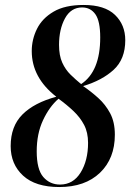

<svg xmlns="http://www.w3.org/2000/svg" viewBox="-20 -744 525 774"><path d="M219 10Q123 10 73 -36Q23 -82 23 -155Q23 -235 70.5 -282.5Q118 -330 207 -354Q108 -431 108 -538Q108 -585 129 -627.5Q150 -670 196 -697Q242 -724 317 -724Q402 -724 443.5 -684Q485 -644 485 -582Q485 -506 438.5 -463Q392 -420 315 -397Q346 -376 375.5 -349.5Q405 -323 424 -287.5Q443 -252 443 -201Q443 -105 383 -47.5Q323 10 219 10ZM307 -405Q384 -456 384 -593Q384 -659 364.5 -686.5Q345 -714 311 -714Q266 -714 242 -670Q218 -626 218 -563Q218 -520 231 -491.5Q244 -463 264.5 -443Q285 -423 307 -405ZM222 0Q275 0 305 -48.5Q335 -97 335 -168Q335 -210 319 -240.5Q303 -271 276 -296.5Q249 -322 216 -346Q179 -314 153.5 -259.5Q128 -205 128 -134Q128 -61 154.5 -30.5Q181 0 222 0Z"/></svg>

Font: Noto Serif Display ExtraCondensed
Style: Bold Italic
Weight: 700
Width: 2
Italic angle: -12°
Designer: Monotype Design Team
Foundry: Monotype Imaging Inc.
Version: Version 2.009